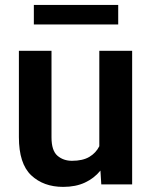

<svg xmlns="http://www.w3.org/2000/svg" viewBox="-20 -729 598 759"><path d="M380.4 0 377 -54.7Q352.5 -24.4 315.9 -7.3Q279.3 9.8 230 9.8Q151.9 9.8 103.3 -36.1Q54.7 -82 54.7 -187V-528.3H183.6V-186Q183.6 -133.8 207 -113.5Q230.5 -93.3 264.6 -93.3Q307.1 -93.3 333.3 -108.9Q359.4 -124.5 372.6 -150.9V-528.3H502.4V0ZM447.3 -709.5V-632.3H113.8V-709.5Z"/></svg>

Font: Vazirmatn UI FD SemiBold
Style: Regular
Weight: 600
Designer: Saber Rastikerdar
Foundry: Saber Rastikerdar
Version: Version 33.003